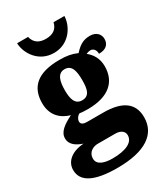

<svg xmlns="http://www.w3.org/2000/svg" viewBox="-254 -886 1074 1227"><g transform="rotate(-30 282.5 -272.5)"><path d="M256 -606C368 -606 428 -703 430 -778H350C339 -730 305 -710 256 -710C207 -710 173 -730 162 -778H81C83 -703 143 -606 256 -606ZM239 233C448 233 548 159 548 37C548 -66 479 -119 336 -119H216C193 -119 173 -126 173 -146C173 -166 190 -187 204 -191C215 -188 248 -187 262 -187C422 -187 493 -261 493 -371C493 -430 466 -470 432 -497C440 -500 450 -505 465 -505C478 -505 501 -494 501 -458C560 -458 579 -489 579 -524C579 -558 553 -587 507 -587C453 -587 423 -563 390 -527C352 -544 315 -551 262 -551C100 -551 28 -485 28 -366C28 -275 82 -227 149 -208C85 -176 42 -145 42 -98C42 -48 86 -25 128 -10C41 -5 -14 40 -14 103C-14 189 69 233 239 233ZM260 -254C206 -254 195 -305 195 -364C195 -425 206 -483 260 -483C316 -483 324 -427 324 -365C324 -304 316 -254 260 -254ZM242 165C183 165 132 149 132 104C132 52 177 36 206 36H335C380 36 400 59 400 84C400 137 340 165 242 165Z"/></g></svg>

Font: Noto Serif Gurmukhi Black
Style: Regular
Weight: 900
Designer: Vaibhav Singh and the Monotype Design Team
Foundry: Monotype Imaging Inc.
Version: Version 2.004